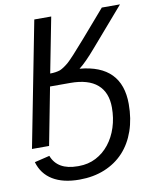

<svg xmlns="http://www.w3.org/2000/svg" viewBox="-96 -760 828 1039"><g transform="rotate(-10 318.0 -240.0)"><path d="M165 -688H258L199 -385Q230 -385 254 -393Q275 -402 302 -425Q327 -447 407 -539L536 -688H636L456 -480Q397 -411 360 -383Q589 -363 589 -149Q589 -68 566 -2Q543 64 500 110.5Q457 157 395 182.5Q333 208 256 208Q166 208 109.5 173.5Q53 139 34 73L117 53Q148 135 259 135H265Q317 135 359.5 113Q402 91 432.5 52.5Q463 14 479.5 -37Q496 -88 496 -146Q496 -229 446 -272.5Q396 -316 297 -316H186L125 0H31Z"/></g></svg>

Font: Libra Sans Modern
Style: Italic
Weight: 400
Italic angle: -12°
Foundry: Stefan Peev, Context Ltd
Version: Version 1.000